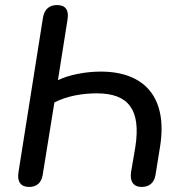

<svg xmlns="http://www.w3.org/2000/svg" viewBox="-20 -732 722 759"><path d="M95 7C125 7 144 -9 149 -42L195 -327C245 -353 307 -363 363 -363C488 -363 538 -298 515 -151L498 -51C493 -15 507 7 540 7C570 7 590 -9 595 -42L613 -154C643 -345 553 -449 378 -449C318 -449 252 -436 209 -415L247 -655C253 -692 239 -712 206 -712C175 -712 156 -696 150 -663L53 -51C47 -14 62 7 95 7Z"/></svg>

Font: SN Pro Medium
Style: Italic
Weight: 400
Italic angle: -9°
Designer: Tobias Whetton
Foundry: Supernotes
Version: Version 1.001;Glyphs 3.2 (3249)